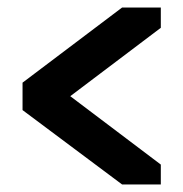

<svg xmlns="http://www.w3.org/2000/svg" viewBox="-20 -558 488 511"><path d="M40 -338 305 -538H408V-484L167 -302L408 -120V-67H305L40 -265Z"/></svg>

Font: Turret Road ExtraBold
Style: Regular
Weight: 800
Designer: Noponies
Foundry: Noponies
Version: Version 1.001; ttfautohint (v1.8)